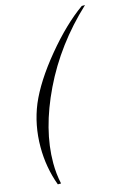

<svg xmlns="http://www.w3.org/2000/svg" viewBox="-121 -806 638 920"><g transform="rotate(-15 198.0 -346.0)"><path d="M64 52H48Q14 -40 14 -141Q14 -251 54 -348Q96 -447 191.5 -562.5Q287 -678 380 -744H396Q234 -593 143.5 -405Q53 -217 53 -52Q53 2 64 52Z"/></g></svg>

Font: Dynalight
Style: Regular
Weight: 400
Designer: Astigmatic (AOETI)
Foundry: Astigmatic (AOETI)
Version: Version 1.000